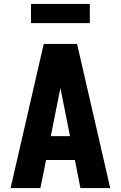

<svg xmlns="http://www.w3.org/2000/svg" viewBox="-20 -959 616 979"><path d="M34 0H186L215 -143H362L390 0H542L373 -735H203ZM239 -265 284 -490Q286 -501 288 -511Q290 -501 292 -490L337 -265ZM138 -841H438V-939H138Z"/></svg>

Font: Iosevka Sparkle Heavy
Style: Regular
Weight: 900
Designer: Belleve Invis
Foundry: Belleve Invis
Version: Version 4.5.0; ttfautohint (v1.8.3)